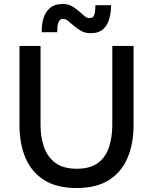

<svg xmlns="http://www.w3.org/2000/svg" viewBox="-20 -938 770 966"><path d="M365 8Q265 8 201.5 -32.5Q138 -73 108 -144Q78 -215 78 -309V-707H184V-308Q184 -249 201 -199Q218 -149 258 -119Q298 -89 366 -89Q435 -89 474 -119Q513 -149 529 -199Q545 -249 545 -308V-707H652V-309Q652 -216 622 -144.5Q592 -73 529 -32.5Q466 8 365 8ZM435 -771Q409 -771 389 -782Q369 -793 353 -807Q337 -821 323.5 -832Q310 -843 298 -843Q283 -843 276.5 -830.5Q270 -818 269 -802.5Q268 -787 268 -776H190Q189 -812 198 -844Q207 -876 230.5 -897Q254 -918 297 -918Q322 -918 341.5 -907Q361 -896 376.5 -882Q392 -868 405 -857.5Q418 -847 430 -847Q447 -847 452.5 -859Q458 -871 459 -886.5Q460 -902 460 -912H539Q539 -878 530.5 -845.5Q522 -813 500 -792Q478 -771 435 -771Z"/></svg>

Font: Onest Medium
Style: Regular
Weight: 500
Designer: Dmitri Voloshin, Andrey Kudryavtsev
Foundry: Dmitri Voloshin, Andrey Kudryavtsev
Version: Version 1.000;gftools[0.9.33]